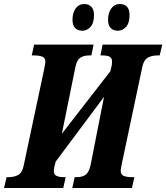

<svg xmlns="http://www.w3.org/2000/svg" viewBox="-40 -936 828 956"><path d="M-7 -54H3Q32 -54 51.5 -65.5Q71 -77 78 -112L180 -592Q182 -606 184 -614.5Q186 -623 186 -628Q186 -647 171.5 -653.5Q157 -660 128 -660H118L130 -714H426L415 -660H404Q376 -660 359 -648Q342 -636 335 -600L268 -270L510 -582L512 -593Q518 -611 518 -628Q518 -647 506 -653.5Q494 -660 470 -660H460L471 -714H768L755 -660H745Q714 -660 694.5 -648Q675 -636 668 -600L566 -118Q561 -93 561 -86Q561 -67 575.5 -60.5Q590 -54 618 -54H629L617 0H320L332 -54H343Q370 -54 386.5 -66Q403 -78 411 -114L478 -454L237 -131L235 -122Q228 -98 228 -86Q228 -67 241 -60.5Q254 -54 277 -54H287L275 0H-20ZM321 -837Q321 -873 337 -894.5Q353 -916 380 -916Q402 -916 415 -902Q428 -888 428 -861Q428 -821 410.5 -802Q393 -783 370 -783Q347 -783 334 -796.5Q321 -810 321 -837ZM498 -837Q498 -872 514 -894Q530 -916 557 -916Q580 -916 592.5 -902.5Q605 -889 605 -861Q605 -821 587.5 -802Q570 -783 547 -783Q524 -783 511 -796.5Q498 -810 498 -837Z"/></svg>

Font: Noto Serif CondExtraBold
Style: Italic
Weight: 800
Width: 3
Italic angle: -12°
Designer: Monotype Design Team
Foundry: Monotype Imaging Inc.
Version: Version 1.001